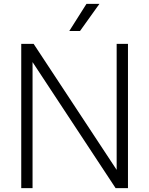

<svg xmlns="http://www.w3.org/2000/svg" viewBox="-20 -965 766 985"><path d="M578.5 -740H636.5V0H573L147 -646.5V0H89V-740H152.5L578.5 -93.5ZM335.5 -806 423.5 -945H490L390.5 -806Z"/></svg>

Font: Encode Sans Light
Style: Regular
Weight: 300
Designer: Multiple Designers
Foundry: Impallari Type
Version: Version 2.000